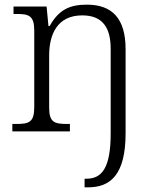

<svg xmlns="http://www.w3.org/2000/svg" viewBox="-20 -564 661 824"><path d="M343 240H358C453 240 519 187 519 8V-353C519 -485 461 -544 353 -544C281 -544 233 -524 193 -452H188L180 -536H38V-504H53C103 -504 127 -497 127 -433V-105C127 -39 105 -32 49 -32H33V0H280V-32H270C214 -32 191 -38 191 -102V-326C191 -414 224 -498 333 -498C423 -498 455 -442 455 -354V9C455 157 417 203 351 203H343Z"/></svg>

Font: Noto Serif Ethiopic Light
Style: Regular
Weight: 300
Designer: Monotype Design Team
Foundry: Monotype Imaging Inc.
Version: Version 2.102